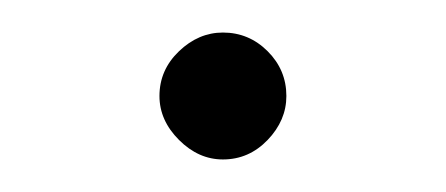

<svg xmlns="http://www.w3.org/2000/svg" viewBox="-20 -428 274 118"><path d="M117 -330Q102 -330 90 -342Q78 -354 78 -369Q78 -385 90 -396.5Q102 -408 117 -408Q133 -408 144.5 -396.5Q156 -385 156 -369Q156 -354 144.5 -342Q133 -330 117 -330Z"/></svg>

Font: Arima ExtraLight
Style: Regular
Weight: 250
Designer: Joana Correia and Natanael Gama
Foundry: NDISCOVER
Version: Version 1.101;gftools[0.9.23]